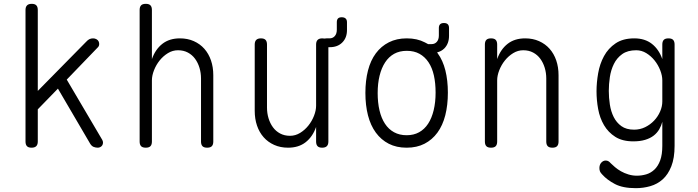

<svg xmlns="http://www.w3.org/2000/svg" viewBox="-20 -760 3640 1001"><path d="M177 -22Q177 -6 169 2Q161 10 144.5 10Q128 10 120.5 2Q113 -6 113 -22V-708Q113 -724 121 -732Q129 -740 145.5 -740Q162 -740 169.5 -732Q177 -724 177 -708V-286L430 -543Q438 -552 446.5 -556Q455 -560 465 -560Q475 -560 483 -555.5Q491 -551 494.5 -543.5Q498 -536 497 -527Q496 -518 488 -511L328 -345L513 -31Q517 -24 517 -16.5Q517 -9 513.5 -3Q510 3 503.5 6.5Q497 10 490 10Q479 10 468.5 6Q458 2 450 -11L282 -298L177 -190Z M772 -341V-22Q772 -6 764.5 2Q757 10 740 10Q723 10 715.5 2Q708 -6 708 -22V-708Q708 -724 715.5 -732Q723 -740 740 -740Q757 -740 764.5 -732Q772 -724 772 -708V-452Q790 -503 826.5 -531.5Q863 -560 918 -560Q958 -560 990.5 -545.5Q1023 -531 1045.5 -505.5Q1068 -480 1080 -445Q1092 -410 1092 -368V-22Q1092 -6 1084.5 2Q1077 10 1060 10Q1043 10 1035.5 2Q1028 -6 1028 -22V-351Q1028 -380 1020 -406.5Q1012 -433 997 -453.5Q982 -474 959.5 -486Q937 -498 908 -498Q880 -498 855.5 -483Q831 -468 812.5 -445Q794 -422 783 -394Q772 -366 772 -341Z M1628 -209V-528Q1628 -544 1636 -552Q1644 -560 1660 -560Q1667 -560 1672 -559Q1676 -560 1682 -560H1698Q1715 -560 1725.5 -572Q1736 -584 1736 -605V-644Q1736 -657 1742 -663.5Q1748 -670 1761.5 -670Q1775 -670 1782 -663.5Q1789 -657 1789 -644V-603Q1789 -563 1764.5 -538.5Q1740 -514 1700 -514H1692V-22Q1692 -6 1684 2Q1676 10 1659.5 10Q1643 10 1635.5 2Q1628 -6 1628 -22V-98Q1610 -47 1573.5 -18.5Q1537 10 1482 10Q1442 10 1409.5 -4.5Q1377 -19 1354.5 -44.5Q1332 -70 1320 -105Q1308 -140 1308 -182V-528Q1308 -544 1316 -552Q1324 -560 1340.5 -560Q1357 -560 1364.5 -552Q1372 -544 1372 -528V-199Q1372 -170 1380 -143.5Q1388 -117 1403 -96.5Q1418 -76 1440.5 -64Q1463 -52 1492 -52Q1520 -52 1544.5 -67Q1569 -82 1587.5 -105Q1606 -128 1617 -156Q1628 -184 1628 -209Z M2100 10Q2047 10 2007 -10.5Q1967 -31 1939.5 -68.5Q1912 -106 1898.5 -158.5Q1885 -211 1885 -275.5Q1885 -340 1898.5 -392.5Q1912 -445 1939.5 -482Q1967 -519 2007.5 -539.5Q2048 -560 2101 -560Q2155 -560 2195 -539Q2204 -535 2212 -530H2230Q2247 -530 2257.5 -542Q2268 -554 2268 -575V-614Q2268 -627 2274.5 -633.5Q2281 -640 2294.5 -640Q2308 -640 2314.5 -633.5Q2321 -627 2321 -614V-573Q2321 -533 2297 -508Q2281 -492 2259 -487Q2261 -485 2262 -482Q2289 -445 2302 -393Q2315 -341 2315 -277Q2315 -212 2301.5 -159Q2288 -106 2260.5 -68.5Q2233 -31 2193 -10.5Q2153 10 2100 10ZM2100 -55Q2137 -55 2165 -70.5Q2193 -86 2212 -115Q2231 -144 2241 -185.5Q2251 -227 2251 -277Q2251 -327 2242 -367Q2233 -407 2214 -435.5Q2195 -464 2167 -479.5Q2139 -495 2101 -495Q2063 -495 2035 -479.5Q2007 -464 1988 -435Q1969 -406 1959 -365.5Q1949 -325 1949 -275Q1949 -225 1958.5 -184.5Q1968 -144 1987 -115Q2006 -86 2034.5 -70.5Q2063 -55 2100 -55Z M2572 -341V-22Q2572 -6 2564.5 2Q2557 10 2540 10Q2523 10 2515.5 2Q2508 -6 2508 -22V-528Q2508 -544 2515.5 -552Q2523 -560 2540 -560Q2557 -560 2564.5 -552Q2572 -544 2572 -528V-452Q2590 -503 2626.5 -531.5Q2663 -560 2718 -560Q2758 -560 2790.5 -545.5Q2823 -531 2845.5 -505.5Q2868 -480 2880 -445Q2892 -410 2892 -368V-22Q2892 -6 2884.5 2Q2877 10 2860 10Q2843 10 2835.5 2Q2828 -6 2828 -22V-351Q2828 -380 2820 -406.5Q2812 -433 2797 -453.5Q2782 -474 2759.5 -486Q2737 -498 2708 -498Q2680 -498 2655.5 -483Q2631 -468 2612.5 -445Q2594 -422 2583 -394Q2572 -366 2572 -341Z M3433 -125Q3428 -105 3417 -86Q3406 -67 3388 -53Q3370 -39 3343.5 -31Q3317 -23 3282 -23Q3225 -23 3188 -46.5Q3151 -70 3129 -107.5Q3107 -145 3098.5 -191.5Q3090 -238 3090 -284Q3090 -329 3098.5 -378Q3107 -427 3129 -467.5Q3151 -508 3189.5 -534Q3228 -560 3287 -560Q3342 -560 3378.5 -531.5Q3415 -503 3433 -452V-528Q3433 -544 3440.5 -552Q3448 -560 3465 -560Q3482 -560 3489.5 -552Q3497 -544 3497 -528V0Q3497 64 3480 107Q3463 150 3435 175Q3407 200 3370.5 210.5Q3334 221 3295 221Q3227 221 3186 199.5Q3145 178 3120 150Q3111 141 3108 133.5Q3105 126 3105 116Q3105 109 3107 102Q3109 95 3113.5 89.5Q3118 84 3124 80.5Q3130 77 3138 77Q3145 77 3151 80Q3157 83 3165 92Q3173 100 3186.5 111.5Q3200 123 3217.5 133Q3235 143 3256.5 149.5Q3278 156 3300 156Q3325 156 3349 149Q3373 142 3392 124Q3411 106 3422 76Q3433 46 3433 0ZM3286 -84Q3317 -84 3343.5 -97Q3370 -110 3390 -131Q3410 -152 3421.5 -178.5Q3433 -205 3433 -231V-341Q3433 -366 3422 -394Q3411 -422 3392.5 -445Q3374 -468 3349.5 -483Q3325 -498 3297 -498Q3252 -498 3224 -478Q3196 -458 3180.5 -426.5Q3165 -395 3159.5 -358Q3154 -321 3154 -286Q3154 -251 3159.5 -215Q3165 -179 3179.5 -150Q3194 -121 3219.5 -102.5Q3245 -84 3286 -84Z"/></svg>

Font: Maple Mono NL ExtraLight
Style: Regular
Weight: 275
Monospace: yes
Designer: subframe7536
Version: Version 7.000